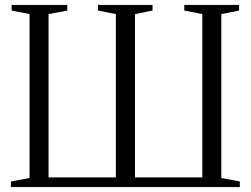

<svg xmlns="http://www.w3.org/2000/svg" viewBox="-20 -763 1022 783"><path d="M24.5 0V-23L100.5 -37V-705.5L27.5 -720V-743H254.5V-720L178 -705.5V-39.5H452.5V-705.5L379.5 -720V-743H602V-720L530.5 -705.5V-39.5H805V-705.5L731.5 -720V-743H955V-720L882.5 -705.5V-37L958 -23V0Z"/></svg>

Font: Merriweather 120pt Light
Style: Regular
Weight: 300
Version: Version 2.100